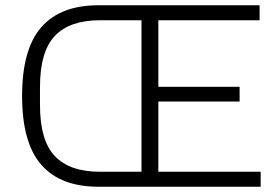

<svg xmlns="http://www.w3.org/2000/svg" viewBox="-20 -710 1061 730"><path d="M354 0Q210 0 137 -83.5Q64 -167 64 -345Q64 -523 137 -606.5Q210 -690 354 -690H572V-633H360Q245 -633 188.5 -573.5Q132 -514 132 -378V-312Q132 -176 188.5 -116.5Q245 -57 360 -57H572V0ZM518 0V-690H967V-633H582V-380H891V-324H582V-57H971V0Z"/></svg>

Font: Mozilla Text ExtraLight
Style: Regular
Weight: 200
Designer: Studio DRAMA
Foundry: Studio DRAMA
Version: Version 1.000